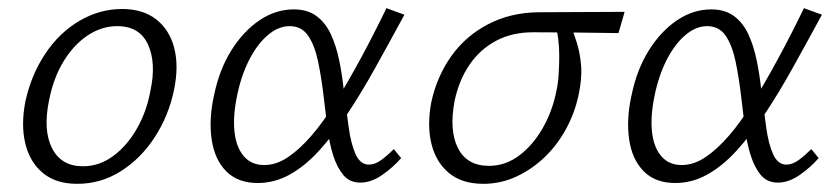

<svg xmlns="http://www.w3.org/2000/svg" viewBox="-20 -442 2056 470"><path d="M169 8Q117 8 85 -18.5Q53 -45 42 -90.5Q31 -136 42 -193Q56 -258 90.5 -310Q125 -362 174.5 -391Q224 -420 279 -420Q330 -420 362.5 -394.5Q395 -369 406.5 -324.5Q418 -280 406 -222Q393 -159 359 -106.5Q325 -54 276 -23Q227 8 169 8ZM183 -35Q223 -35 257 -60Q291 -85 315 -127Q339 -169 348 -219Q363 -287 342.5 -332.5Q322 -378 267 -378Q229 -378 195 -355.5Q161 -333 136 -292.5Q111 -252 100 -196Q85 -123 107.5 -79Q130 -35 183 -35Z M611 6Q562 6 533.5 -23Q505 -52 498 -101.5Q491 -151 504 -209Q517 -272 546.5 -319Q576 -366 615.5 -392.5Q655 -419 699 -419Q733 -419 755 -402.5Q777 -386 790 -358Q803 -330 810.5 -293.5Q818 -257 822 -217Q828 -172 833.5 -131Q839 -90 850.5 -64.5Q862 -39 883 -39Q898 -39 913.5 -50.5Q929 -62 944 -77L962 -55Q943 -33 916 -14Q889 5 862 5Q836 5 820.5 -13.5Q805 -32 795.5 -62Q786 -92 781.5 -128.5Q777 -165 773 -200Q767 -252 758.5 -292Q750 -332 734 -355Q718 -378 689 -378Q661 -378 635 -355.5Q609 -333 589.5 -294.5Q570 -256 560 -206Q550 -157 554 -119.5Q558 -82 576.5 -60Q595 -38 627 -38Q656 -38 684.5 -57Q713 -76 742.5 -110Q772 -144 801.5 -192Q831 -240 862.5 -298Q894 -356 926 -422L970 -406Q932 -336 897.5 -274Q863 -212 828.5 -160.5Q794 -109 760 -72Q726 -35 689 -14.5Q652 6 611 6Z M1163 8Q1111 8 1079 -18.5Q1047 -45 1036 -90.5Q1025 -136 1036 -193Q1050 -256 1085 -305Q1120 -354 1174.5 -382.5Q1229 -411 1297 -412L1509 -413L1494 -361Q1433 -362 1379 -362.5Q1325 -363 1285 -363Q1234 -363 1195 -342.5Q1156 -322 1130 -284.5Q1104 -247 1093 -196Q1079 -123 1101 -79.5Q1123 -36 1177 -36Q1217 -36 1250.5 -61Q1284 -86 1308 -127.5Q1332 -169 1342 -219Q1346 -237 1347.5 -260Q1349 -283 1349 -305Q1349 -327 1346.5 -346.5Q1344 -366 1340 -378L1375 -387Q1383 -365 1391.5 -339Q1400 -313 1402.5 -281Q1405 -249 1396 -208Q1387 -166 1366 -127Q1345 -88 1314 -58Q1283 -28 1244.5 -10Q1206 8 1163 8Z M1633 6Q1584 6 1555.5 -23Q1527 -52 1520 -101.5Q1513 -151 1526 -209Q1539 -272 1568.5 -319Q1598 -366 1637.5 -392.5Q1677 -419 1721 -419Q1755 -419 1777 -402.5Q1799 -386 1812 -358Q1825 -330 1832.5 -293.5Q1840 -257 1844 -217Q1850 -172 1855.5 -131Q1861 -90 1872.5 -64.5Q1884 -39 1905 -39Q1920 -39 1935.5 -50.5Q1951 -62 1966 -77L1984 -55Q1965 -33 1938 -14Q1911 5 1884 5Q1858 5 1842.5 -13.5Q1827 -32 1817.5 -62Q1808 -92 1803.5 -128.5Q1799 -165 1795 -200Q1789 -252 1780.5 -292Q1772 -332 1756 -355Q1740 -378 1711 -378Q1683 -378 1657 -355.5Q1631 -333 1611.5 -294.5Q1592 -256 1582 -206Q1572 -157 1576 -119.5Q1580 -82 1598.5 -60Q1617 -38 1649 -38Q1678 -38 1706.5 -57Q1735 -76 1764.5 -110Q1794 -144 1823.5 -192Q1853 -240 1884.5 -298Q1916 -356 1948 -422L1992 -406Q1954 -336 1919.5 -274Q1885 -212 1850.5 -160.5Q1816 -109 1782 -72Q1748 -35 1711 -14.5Q1674 6 1633 6Z"/></svg>

Font: Ysabeau Office Light
Style: Italic
Weight: 300
Italic angle: -12°
Designer: Christian Thalmann (Catharsis Fonts)
Version: Version 2.001;gftools[0.9.30]; featfreeze: tnum,lnum,ss02